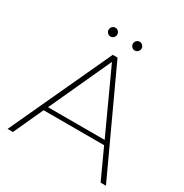

<svg xmlns="http://www.w3.org/2000/svg" viewBox="-191 -1000 1105 1151"><g transform="rotate(30 361.5 -424.5)"><path d="M21 0 345 -700H378L702 0H665L571 -205H152L58 0ZM166 -234H558L362 -661ZM446 -788Q434 -788 425 -797Q416 -806 416 -818Q416 -831 425 -840Q434 -849 446 -849Q458 -849 467 -840Q476 -831 476 -818Q476 -806 467 -797Q458 -788 446 -788ZM278 -788Q266 -788 257 -797Q248 -806 248 -818Q248 -831 257 -840Q266 -849 278 -849Q290 -849 299 -840Q308 -831 308 -818Q308 -806 299 -797Q290 -788 278 -788Z"/></g></svg>

Font: Montserrat ExtraLight
Style: Regular
Weight: 200
Designer: Julieta Ulanovsky
Foundry: Julieta Ulanovsky
Version: Version 9.000; ttfautohint (v1.8.4.7-5d5b)